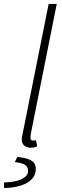

<svg xmlns="http://www.w3.org/2000/svg" viewBox="-62 -739 314 971"><path d="M93 8Q73 8 60.5 -3Q48 -14 48 -35Q48 -41 49.5 -49Q51 -57 53 -65L184 -719H225L94 -63Q93 -56 92.5 -51Q92 -46 92 -42Q92 -28 106 -28Q109 -28 111.5 -28.5Q114 -29 120 -30L126 1Q118 5 110.5 6.5Q103 8 93 8ZM-41 212 -42 184Q19 182 49.5 166Q80 150 80 126Q80 104 63.5 94Q47 84 13 81L26 54Q64 59 84 67Q104 75 111.5 87Q119 99 119 117Q119 146 99 167Q79 188 43 199.5Q7 211 -41 212Z"/></svg>

Font: Source Sans 3 Light
Style: Italic
Weight: 300
Italic angle: -11°
Designer: Paul D. Hunt
Foundry: Adobe
Version: Version 3.046;hotconv 1.0.118;makeotfexe 2.5.65603